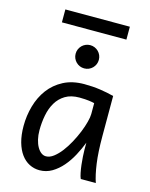

<svg xmlns="http://www.w3.org/2000/svg" viewBox="-130 -958 822 1053"><g transform="rotate(15 281.0 -431.5)"><path d="M393.1 -420.9Q387.2 -422.4 379.9 -423.8Q372.6 -425.3 362.5 -426.5Q352.5 -427.7 339.1 -428.7Q325.7 -429.7 307.6 -429.7Q259.8 -429.7 227.8 -410.4Q195.8 -391.1 176.8 -359.1Q157.7 -327.1 149.7 -285.6Q141.6 -244.1 141.6 -200.2Q141.6 -171.9 147.2 -148.2Q152.8 -124.5 162.6 -107.2Q172.4 -89.8 185.1 -80.3Q197.8 -70.8 212.4 -70.8Q233.9 -70.8 255.6 -87.4Q277.3 -104 297.4 -130.1Q317.4 -156.2 335 -188.7Q352.5 -221.2 365.5 -253.2Q378.4 -285.2 385.7 -313.5Q393.1 -341.8 393.1 -358.9ZM429.7 0Q424.3 -11.7 420.2 -32.2Q416 -52.7 413.3 -75.9Q410.6 -99.1 409.2 -122.1Q407.7 -145 407.7 -161.1V-200.2Q393.1 -162.1 372.8 -124.3Q352.5 -86.4 326.4 -56.2Q300.3 -25.9 268.1 -6.8Q235.8 12.2 197.8 12.2Q167 12.2 140.1 -1.5Q113.3 -15.1 93.5 -42Q73.7 -68.8 62.5 -108.6Q51.3 -148.4 51.3 -200.2Q51.3 -258.3 66.9 -313.7Q82.5 -369.1 114.7 -412.4Q147 -455.6 196.8 -481.7Q246.6 -507.8 314.9 -507.8Q362.3 -507.8 404.3 -501.7Q446.3 -495.6 483.4 -485.8V-258.8Q483.4 -166.5 492.2 -103.8Q501 -41 515.1 0ZM224.6 -656.7Q224.6 -670.4 229.7 -682.4Q234.9 -694.3 243.9 -703.4Q252.9 -712.4 264.9 -717.5Q276.9 -722.7 290.5 -722.7Q304.2 -722.7 316.2 -717.5Q328.1 -712.4 337.2 -703.4Q346.2 -694.3 351.3 -682.4Q356.4 -670.4 356.4 -656.7Q356.4 -643.1 351.3 -631.1Q346.2 -619.1 337.2 -610.1Q328.1 -601.1 316.2 -595.9Q304.2 -590.8 290.5 -590.8Q276.9 -590.8 264.9 -595.9Q252.9 -601.1 243.9 -610.1Q234.9 -619.1 229.7 -631.1Q224.6 -643.1 224.6 -656.7ZM107.4 -876.5H473.6V-803.2H107.4Z"/></g></svg>

Font: Andika APac
Style: Regular
Weight: 400
Designer: Victor Gaultney, Annie Olsen, Julie Remington, Don Collingsworth, Eric Hays, Becca Hirsbrunner
Foundry: SIL International
Version: Version 5.000